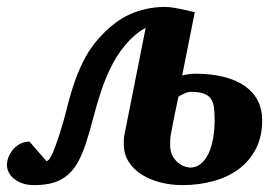

<svg xmlns="http://www.w3.org/2000/svg" viewBox="-79 -520 805 552"><path d="M538.1 -175.8Q538.1 -196.3 536.1 -211.2Q534.2 -226.1 527.3 -236.1Q520.5 -246.1 506.6 -251Q492.7 -255.9 469.2 -255.9Q461.4 -255.9 451.2 -251.2Q440.9 -246.6 434.1 -242.2Q432.6 -235.8 429 -218.3Q425.3 -200.7 421.4 -181.6Q417 -159.2 412.1 -132.8Q410.6 -125.5 410.4 -118.2Q410.2 -110.8 410.2 -104Q410.2 -82 418.7 -68.8Q427.2 -55.7 437.5 -48.8Q447.8 -42 456.8 -40Q465.8 -38.1 466.8 -38.1Q484.9 -38.1 498.3 -49.1Q511.7 -60.1 520.5 -78.6Q529.3 -97.2 533.7 -122.3Q538.1 -147.5 538.1 -175.8ZM674.8 -174.8Q674.8 -127 656.5 -91.8Q638.2 -56.6 607.2 -33.7Q576.2 -10.7 534.4 0.7Q492.7 12.2 445.8 12.2Q412.6 12.2 382.1 4.4Q351.6 -3.4 328.1 -18.3Q304.7 -33.2 290.8 -55.2Q276.9 -77.1 276.9 -106Q276.9 -112.8 277.1 -119.1Q277.3 -125.5 278.8 -132.8L339.8 -439.9Q328.1 -434.1 316.9 -425.3Q305.7 -416.5 294.9 -405.8Q264.6 -374 245.6 -337.9Q226.6 -301.8 213.4 -262.9Q200.2 -224.1 189.9 -184.1Q179.7 -144 167 -105Q156.7 -74.7 144.3 -52.5Q131.8 -30.3 114.5 -15.9Q97.2 -1.5 74 5.4Q50.8 12.2 19 12.2Q0.5 12.2 -13.9 7.3Q-28.3 2.4 -38.3 -5.6Q-48.3 -13.7 -53.7 -24.2Q-59.1 -34.7 -59.1 -45.9Q-59.1 -55.7 -54.9 -67.4Q-50.8 -79.1 -42.5 -89.1Q-34.2 -99.1 -22 -106Q-9.8 -112.8 5.9 -112.8L54.2 -57.1Q59.1 -57.1 64 -64.2Q68.8 -71.3 73.5 -82.3Q78.1 -93.3 82.5 -106Q86.9 -118.7 90.8 -129.9Q104 -170.4 113.5 -209.5Q123 -248.5 136 -285.9Q148.9 -323.2 168.2 -358.4Q187.5 -393.6 220.2 -425.8Q234.9 -440.9 253.2 -454.6Q271.5 -468.3 293.2 -478.3Q314.9 -488.3 340.6 -494.1Q366.2 -500 396 -500Q407.2 -500 421.9 -497.6Q436.5 -495.1 449.7 -492.2Q465.3 -488.8 481 -484.9L444.8 -303.2Q455.6 -305.7 465.1 -306.9Q474.6 -308.1 481.9 -308.1Q529.3 -308.1 565.2 -298.8Q601.1 -289.6 625.5 -272.2Q649.9 -254.9 662.4 -230.2Q674.8 -205.6 674.8 -174.8Z"/></svg>

Font: Charis SIL CyrE
Style: Bold Italic
Weight: 700
Italic angle: -11°
Foundry: SIL International
Version: Version 5.000